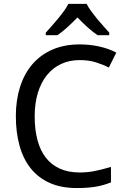

<svg xmlns="http://www.w3.org/2000/svg" viewBox="-20 -951 643 981"><path d="M387.2 -644Q335 -644 292.5 -624.3Q250 -604.5 220 -567.4Q189.9 -530.3 173.6 -477.1Q157.2 -423.8 157.2 -356.9Q157.2 -288.1 171.6 -234.6Q186 -181.2 214.8 -144.5Q243.7 -107.9 286.6 -88.9Q329.6 -69.8 387.2 -69.8Q430.7 -69.8 469.7 -78.4Q508.8 -86.9 546.9 -98.1V-19Q527.8 -11.7 508.8 -6.1Q489.7 -0.5 469 2.9Q448.2 6.3 424.6 8.1Q400.9 9.8 372.1 9.8Q292 9.8 233.4 -16.6Q174.8 -43 136.5 -91.3Q98.1 -139.6 79.6 -207.5Q61 -275.4 61 -357.9Q61 -439 82.3 -506.3Q103.5 -573.7 144.8 -622.1Q186 -670.4 247.1 -697.3Q308.1 -724.1 387.2 -724.1Q439.9 -724.1 487.8 -713.4Q535.6 -702.6 574.2 -682.1L536.1 -606Q505.4 -621.6 469.2 -632.8Q433.1 -644 387.2 -644ZM538.1 -771H479Q454.1 -787.6 427.7 -811.3Q401.4 -835 376 -861.8Q349.6 -835 323.7 -811.3Q297.9 -787.6 272.9 -771H213.9V-784.2Q226.6 -798.3 243.2 -816.9Q259.8 -835.4 276.1 -855.2Q292.5 -875 306.9 -894.8Q321.3 -914.6 329.1 -931.2H422.9Q430.7 -914.6 445.1 -894.8Q459.5 -875 475.8 -855.2Q492.2 -835.4 509 -816.9Q525.9 -798.3 538.1 -784.2Z"/></svg>

Font: Genotype
Style: Regular
Weight: 400
Foundry: Ascender Corporation
Version: Version 1.00